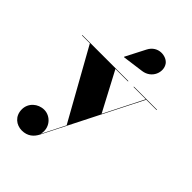

<svg xmlns="http://www.w3.org/2000/svg" viewBox="-295 -866 1245 1245"><g transform="rotate(45 328.0 -243.5)"><path d="M424 -569C503.5 -579.5 532 -662.5 499 -710.5C472 -749.5 384.5 -762 346.5 -688L276.5 -552L278.5 -549.5ZM407.5 -456.5V-460H-14.5V-456.5H58L327.5 26L247.5 184.5C265.5 113.5 211.5 57 154 57C97 57 48.5 100 48.5 158C48.5 221 95.5 255.5 145.5 255.5C199 255.5 229.5 226 247.5 191L575 -456.5H670V-460H458.5V-456.5H571L435 -187L292.5 -456.5Z"/></g></svg>

Font: Bodoni* 48pt Fatface
Style: Regular
Weight: 900
Version: Version 2.3